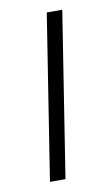

<svg xmlns="http://www.w3.org/2000/svg" viewBox="-66 -547 341 585"><g transform="rotate(-10 104.5 -255.0)"><path d="M41 0 121 -510H169L89 0Z"/></g></svg>

Font: MuseoModerno ExtraLight
Style: Italic
Weight: 250
Italic angle: -9°
Designer: Pablo Cosgaya, Héctor Gatti, Marcela Romero, and the Authors of The MuseoModerno Project.
Foundry: Omnibus-Type Team
Version: Version 1.003